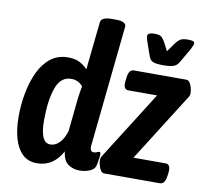

<svg xmlns="http://www.w3.org/2000/svg" viewBox="-83 -844 1009 942"><g transform="rotate(10 421.5 -372.5)"><path d="M160 8Q114 8 86 -20Q58 -48 45 -95.5Q32 -143 32 -202Q32 -262 43 -320.5Q54 -379 76.5 -426.5Q99 -474 135 -502Q171 -530 221 -530Q257 -530 279.5 -518Q302 -506 319 -488L344 -725Q346 -753 398 -753H421Q448 -753 460 -745.5Q472 -738 470 -725L408 -127Q404 -93 425 -93Q434 -93 440.5 -96.5Q447 -100 452 -100Q462 -100 458 -74Q456 -61 454 -48.5Q452 -36 449 -27Q443 -11 420.5 -2Q398 7 372 7Q339 7 314.5 -10.5Q290 -28 285 -73Q241 8 160 8ZM209 -94Q233 -94 253.5 -114.5Q274 -135 286 -175L303 -340Q305 -359 308 -375Q311 -391 313 -402Q290 -429 255 -429Q202 -429 180 -367Q158 -305 158 -203Q158 -152 170 -123Q182 -94 209 -94ZM494 0Q483 0 476 -11Q469 -22 465.5 -36.5Q462 -51 462 -62Q462 -70 464.5 -75.5Q467 -81 472 -88L683 -422H540Q513 -422 518 -465L520 -480Q524 -523 550 -523H811Q822 -523 829 -512Q836 -501 839.5 -486.5Q843 -472 843 -461Q843 -453 840.5 -447.5Q838 -442 833 -435L622 -101H782Q809 -101 804 -58L802 -43Q797 0 771 0ZM785 -718Q804 -718 811 -714.5Q818 -711 818 -705Q818 -697 806 -674L765 -603Q755 -585 737.5 -579Q720 -573 687 -573Q653 -573 637 -579Q621 -585 615 -603L590 -674Q584 -693 584 -701Q584 -718 619 -718Q641 -718 650.5 -711.5Q660 -705 669 -690L693 -644L726 -690Q738 -706 750 -712Q762 -718 785 -718Z"/></g></svg>

Font: Asap Condensed Condensed SemiBold
Style: Italic
Weight: 600
Width: 3
Italic angle: -6°
Designer: Pablo Cosgaya
Foundry: Omnibus-Type
Version: Version 3.001; ttfautohint (v1.8.4.7-5d5b)